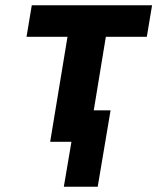

<svg xmlns="http://www.w3.org/2000/svg" viewBox="-20 -540 640 731"><path d="M223 171 252 0H171L237 -400H81L101 -520H559L539 -400H383L337 -120H401L352 171Z"/></svg>

Font: Iosevka Aile Heavy Oblique
Style: Regular
Weight: 900
Italic angle: -9°
Designer: Belleve Invis
Foundry: Belleve Invis
Version: Version 31.1.0; ttfautohint (v1.8.4)